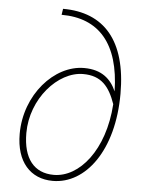

<svg xmlns="http://www.w3.org/2000/svg" viewBox="-53 -766 606 820"><g transform="rotate(5 250.0 -356.0)"><path d="M74 -182C74 -329 186 -454 294 -454C372 -454 407 -411 433 -337C420 -138 315 -14 206 -14C122 -14 74 -72 74 -182ZM204 12C344 12 460 -140 460 -384C460 -612 360 -724 184 -724L180 -698C340 -698 430 -597 434 -392C412 -442 373 -480 296 -480C168 -480 46 -344 46 -176C46 -56 108 12 204 12Z"/></g></svg>

Font: Source Sans Pro ExtraLight
Style: Italic
Weight: 200
Italic angle: -11°
Designer: Paul D. Hunt
Foundry: Adobe Systems Incorporated
Version: Version 3.006;hotconv 1.0.111;makeotfexe 2.5.65597